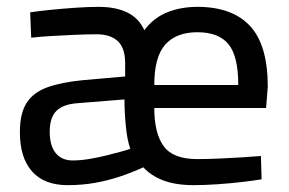

<svg xmlns="http://www.w3.org/2000/svg" viewBox="-20 -530 843 560"><path d="M177 10Q109 10 73.5 -30Q38 -70 38 -144Q38 -200 58 -230.5Q78 -261 118.5 -275.5Q159 -290 220 -296L345 -307V-346Q345 -390 323.5 -410Q302 -430 262 -430Q235 -430 199.5 -428.5Q164 -427 130 -425Q96 -423 71 -420L68 -494Q94 -498 129.5 -501.5Q165 -505 201.5 -507.5Q238 -510 267 -510Q318 -510 351.5 -493.5Q385 -477 401 -442Q428 -478 467.5 -494Q507 -510 556 -510Q657 -510 709 -454.5Q761 -399 761 -277L756 -215H430Q430 -141 457.5 -103.5Q485 -66 555 -66Q584 -66 618 -67.5Q652 -69 685 -71Q718 -73 741 -75L743 -7Q719 -3 684.5 1Q650 5 613 7.5Q576 10 545 10Q493 10 457 -3.5Q421 -17 398 -42Q363 -26 328 -14.5Q293 -3 256 3.5Q219 10 177 10ZM192 -62Q215 -62 241.5 -66.5Q268 -71 292 -77Q316 -83 334 -88Q352 -93 360 -96Q351 -121 347 -162.5Q343 -204 343 -240L206 -229Q164 -226 144.5 -206.5Q125 -187 125 -146Q125 -105 142.5 -83.5Q160 -62 192 -62ZM430 -282H675Q675 -366 646.5 -401Q618 -436 556 -436Q494 -436 462 -400Q430 -364 430 -282Z"/></svg>

Font: Cairo Play Medium
Style: Regular
Weight: 500
Version: Version 3.119